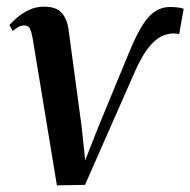

<svg xmlns="http://www.w3.org/2000/svg" viewBox="-20 -548 572 577"><path d="M369 -393Q390 -443.5 408.5 -472.8Q427 -502 447 -514.5Q467 -527 490.5 -527Q505.5 -527 517 -525.2Q528.5 -523.5 532 -521.5L518.5 -445.5Q515.5 -446.5 510.5 -447Q505.5 -447.5 501.5 -447.5Q481.5 -447.5 462.2 -437.2Q443 -427 423 -400.5Q403 -374 381.5 -324L235.5 7.5L151 9L78 -433.5Q74.5 -453 69.8 -462.2Q65 -471.5 53 -471.5Q43 -471.5 34.2 -466.2Q25.5 -461 18 -454.5L8.5 -473Q12.5 -478 26.8 -491.2Q41 -504.5 63.2 -516.2Q85.5 -528 112.5 -528Q148 -528 164.8 -510Q181.5 -492 186 -459L225.5 -166L236 -66L275.5 -166.5Z"/></svg>

Font: Merriweather 120pt Medium
Style: Italic
Weight: 500
Italic angle: -7.8°
Version: Version 2.101